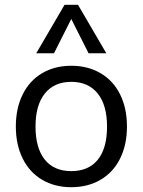

<svg xmlns="http://www.w3.org/2000/svg" viewBox="-20 -773 595 800"><path d="M46 -246Q46 -322 74.5 -379.5Q103 -437 155.5 -468Q208 -499 277 -499Q346 -499 399 -468Q452 -437 480.5 -379.5Q509 -322 509 -246Q509 -170 480.5 -112.5Q452 -55 399 -24Q346 7 277 7Q208 7 155.5 -24Q103 -55 74.5 -112.5Q46 -170 46 -246ZM426 -246Q426 -335 387 -383.5Q348 -432 277 -432Q206 -432 167 -383.5Q128 -335 128 -246Q128 -156 166.5 -108Q205 -60 277 -60Q349 -60 387.5 -107.5Q426 -155 426 -246ZM205 -551H131L249 -753H305L423 -551H349L277 -694Z"/></svg>

Font: wassup Sans
Style: Regular
Weight: 400
Version: Version 2.001